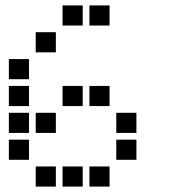

<svg xmlns="http://www.w3.org/2000/svg" viewBox="-20 -708 640 715"><path d="M214 -688Q213 -688 213 -688Q213 -688 213 -687V-614Q213 -613 213 -613Q213 -613 214 -613H287Q288 -613 288 -613Q288 -613 288 -614V-687Q288 -688 288 -688Q288 -688 287 -688ZM314 -688Q313 -688 313 -688Q313 -688 313 -687V-614Q313 -613 313 -613Q313 -613 314 -613H387Q388 -613 388 -613Q388 -613 388 -614V-687Q388 -688 388 -688Q388 -688 387 -688ZM114 -588Q113 -588 113 -588Q113 -588 113 -587V-514Q113 -513 113 -513Q113 -513 114 -513H187Q188 -513 188 -513Q188 -513 188 -514V-587Q188 -588 188 -588Q188 -588 187 -588ZM14 -488Q13 -488 13 -488Q13 -488 13 -487V-414Q13 -413 13 -413Q13 -413 14 -413H87Q88 -413 88 -413Q88 -413 88 -414V-487Q88 -488 88 -488Q88 -488 87 -488ZM14 -388Q13 -388 13 -388Q13 -388 13 -387V-314Q13 -313 13 -313Q13 -313 14 -313H87Q88 -313 88 -313Q88 -313 88 -314V-387Q88 -388 88 -388Q88 -388 87 -388ZM214 -388Q213 -388 213 -388Q213 -388 213 -387V-314Q213 -313 213 -313Q213 -313 214 -313H287Q288 -313 288 -313Q288 -313 288 -314V-387Q288 -388 288 -388Q288 -388 287 -388ZM314 -388Q313 -388 313 -388Q313 -388 313 -387V-314Q313 -313 313 -313Q313 -313 314 -313H387Q388 -313 388 -313Q388 -313 388 -314V-387Q388 -388 388 -388Q388 -388 387 -388ZM14 -288Q13 -288 13 -288Q13 -288 13 -287V-214Q13 -213 13 -213Q13 -213 14 -213H87Q88 -213 88 -213Q88 -213 88 -214V-287Q88 -288 88 -288Q88 -288 87 -288ZM114 -288Q113 -288 113 -288Q113 -288 113 -287V-214Q113 -213 113 -213Q113 -213 114 -213H187Q188 -213 188 -213Q188 -213 188 -214V-287Q188 -288 188 -288Q188 -288 187 -288ZM414 -288Q413 -288 413 -288Q413 -288 413 -287V-214Q413 -213 413 -213Q413 -213 414 -213H487Q488 -213 488 -213Q488 -213 488 -214V-287Q488 -288 488 -288Q488 -288 487 -288ZM14 -188Q13 -188 13 -188Q13 -188 13 -187V-114Q13 -113 13 -113Q13 -113 14 -113H87Q88 -113 88 -113Q88 -113 88 -114V-187Q88 -188 88 -188Q88 -188 87 -188ZM414 -188Q413 -188 413 -188Q413 -188 413 -187V-114Q413 -113 413 -113Q413 -113 414 -113H487Q488 -113 488 -113Q488 -113 488 -114V-187Q488 -188 488 -188Q488 -188 487 -188ZM114 -88Q113 -88 113 -88Q113 -88 113 -87V-14Q113 -13 113 -13Q113 -13 114 -13H187Q188 -13 188 -13Q188 -13 188 -14V-87Q188 -88 188 -88Q188 -88 187 -88ZM214 -88Q213 -88 213 -88Q213 -88 213 -87V-14Q213 -13 213 -13Q213 -13 214 -13H287Q288 -13 288 -13Q288 -13 288 -14V-87Q288 -88 288 -88Q288 -88 287 -88ZM314 -88Q313 -88 313 -88Q313 -88 313 -87V-14Q313 -13 313 -13Q313 -13 314 -13H387Q388 -13 388 -13Q388 -13 388 -14V-87Q388 -88 388 -88Q388 -88 387 -88Z"/></svg>

Font: Doto
Style: Bold
Weight: 700
Monospace: yes
Version: Version 1.000